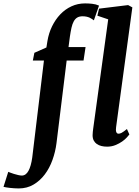

<svg xmlns="http://www.w3.org/2000/svg" viewBox="-134 -835 803 1106"><path d="M119.1 -486.3H55.2L64 -530.8L133.3 -561.5L139.2 -598.1Q146.5 -643.6 165.8 -683.1Q185.1 -722.7 213.1 -752.2Q241.2 -781.7 277.6 -798.6Q314 -815.4 356 -815.4Q375.5 -815.4 396.7 -813.2Q418 -811 436.5 -802.7L406.7 -717.8Q402.3 -721.2 396.2 -725.3Q390.1 -729.5 382.3 -733.2Q374.5 -736.8 364.3 -739Q354 -741.2 341.8 -741.2Q323.2 -741.2 311 -733.9Q298.8 -726.6 290.8 -711.9Q282.7 -697.3 277.8 -675.3Q272.9 -653.3 268.6 -624L260.7 -564H358.9L347.2 -486.3H250L191.4 -10.3Q185.1 39.6 168.2 86.4Q151.4 133.3 124 169.7Q96.7 206.1 59.1 228.3Q21.5 250.5 -26.4 250.5Q-39.6 250.5 -52.5 249.5Q-65.4 248.5 -77.1 247.3Q-88.9 246.1 -98.4 244.4Q-107.9 242.7 -113.8 241.2L-86.4 154.8Q-84 155.8 -75 159.4Q-65.9 163.1 -54 166.7Q-42 170.4 -29.5 173.3Q-17.1 176.3 -8.3 176.3Q15.1 176.3 30 149.2Q44.9 122.1 51.8 71.8ZM399.4 -56.2Q399.4 -64 400.6 -75.2Q401.9 -86.4 402.8 -93.8L489.3 -723.6L426.8 -744.6L436.5 -785.2L604 -805.7L628.4 -792.5L534.7 -102.1Q532.2 -85 535.6 -75Q539.1 -64.9 548.8 -64.9Q552.2 -64.9 556.6 -65.9Q561 -66.9 566.4 -69.8Q571.8 -72.8 579.3 -78.1Q586.9 -83.5 597.2 -91.8L611.3 -60.5Q607.4 -55.2 596.9 -43.5Q586.4 -31.7 569.8 -20Q553.2 -8.3 531.2 0.7Q509.3 9.8 482.9 9.8Q465.3 9.8 450.2 6.1Q435.1 2.4 423.8 -5.4Q412.6 -13.2 406 -25.6Q399.4 -38.1 399.4 -56.2Z"/></svg>

Font: Merriweather Bold
Style: Italic
Weight: 700
Italic angle: -7°
Designer: Eben Sorkin ( eben@eyebytes.com )
Foundry: Eben Sorkin ( eben@eyebytes.com )
Version: Version 1.5; ttfautohint (v0.97) -l 13 -r 13 -G 200 -x 24 -f